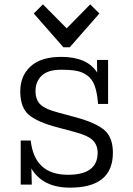

<svg xmlns="http://www.w3.org/2000/svg" viewBox="-20 -847 608 881"><path d="M425 -572 426 -514Q380 -586 261 -586Q168 -586 120.5 -542.5Q73 -499 73 -428Q73 -353 113 -319.5Q153 -286 246 -262L324 -241Q382 -226 405 -204Q428 -182 428 -146Q428 -45 292 -45Q138 -45 121 -202H75V0H126L124 -74Q176 14 301 14Q498 14 498 -146Q498 -217 458.5 -250.5Q419 -284 327 -309L249 -330Q190 -345 166.5 -366.5Q143 -388 143 -429Q143 -473 171.5 -500Q200 -527 261 -527Q306 -527 333 -521.5Q360 -516 382 -499.5Q404 -483 415 -452Q426 -421 430 -370H476V-572ZM394 -827 286 -717 177 -827 135 -785 271 -630H300L436 -785Z"/></svg>

Font: Glegoo
Style: Regular
Weight: 400
Version: Version 2.0.1; ttfautohint (v0.9) -r 48 -G 60